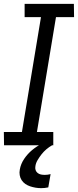

<svg xmlns="http://www.w3.org/2000/svg" viewBox="-20 -755 405 998"><path d="M1 0 0 -69H94L193 -666H108V-735H364L365 -666H271L172 -69H257V0ZM194 223Q179 223 164.5 220.5Q150 218 136.5 213.5Q123 209 111.5 201Q100 193 92.5 181.5Q85 170 82.5 155.5Q80 141 83 126Q88 97 105.5 71Q123 45 147 25Q171 5 199 -9Q227 -23 256 -30L251 0Q235 9 221 21Q207 33 196 47Q185 61 175.5 77Q166 93 164 109Q162 120 165 129Q168 138 175.5 144Q183 150 192.5 152Q202 154 213 154Q220 154 228 153Q236 152 243 150L231 219Q222 221 212.5 222Q203 223 194 223Z"/></svg>

Font: Iosevka QP
Style: Italic
Weight: 400
Italic angle: -9°
Designer: Belleve Invis
Foundry: Belleve Invis
Version: Version 20.0.0; ttfautohint (v1.8.4)